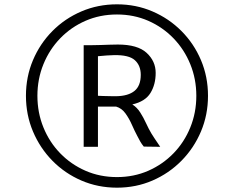

<svg xmlns="http://www.w3.org/2000/svg" viewBox="-20 -914 1082 888"><path d="M100 -471Q100 -559 132.5 -635.8Q165 -712.5 222.5 -770.5Q280 -828.5 356.5 -861.2Q433 -894 521 -894Q609 -894 685.2 -861.2Q761.5 -828.5 819.2 -770.5Q877 -712.5 909.5 -635.8Q942 -559 942 -471Q942 -383 909.5 -306Q877 -229 819.2 -170.5Q761.5 -112 685.2 -79Q609 -46 521 -46Q433 -46 356.5 -79Q280 -112 222.5 -170.5Q165 -229 132.5 -306Q100 -383 100 -471ZM153 -471Q153 -393 180.8 -324.8Q208.5 -256.5 258.5 -205Q308.5 -153.5 375.5 -124.2Q442.5 -95 521 -95Q599 -95 665.8 -124.2Q732.5 -153.5 782.5 -205Q832.5 -256.5 860.2 -324.8Q888 -393 888 -471Q888 -548.5 860.2 -616.8Q832.5 -685 782.5 -736.8Q732.5 -788.5 665.8 -817.8Q599 -847 521 -847Q442.5 -847 375.5 -817.8Q308.5 -788.5 258.5 -736.8Q208.5 -685 180.8 -616.8Q153 -548.5 153 -471ZM433 -235H367V-705Q369.5 -705 385.2 -705Q401 -705 403 -705Q423.5 -705 443.8 -705.8Q464 -706.5 484.2 -707.2Q504.5 -708 525 -708Q616.5 -708 658.2 -669.5Q700 -631 700 -577Q700 -523 675.8 -483.8Q651.5 -444.5 592 -431Q613.5 -417.5 628.5 -394Q643.5 -370.5 655.5 -344.2Q667.5 -318 680 -297Q687 -285 695.5 -272.8Q704 -260.5 721 -235L645 -236Q635.5 -247.5 628.5 -259.8Q621.5 -272 614 -287Q602.5 -308.5 590 -337Q577.5 -365.5 560.2 -389.5Q543 -413.5 517 -421Q512.5 -421 495.8 -421Q479 -421 460.5 -421Q442 -421 433 -421ZM433 -654V-471Q438.5 -470.5 456.8 -470Q475 -469.5 493.5 -469.2Q512 -469 518 -469Q573 -470 602 -493.5Q631 -517 631 -568Q631 -611 603.5 -635.8Q576 -660.5 507 -659Q490 -658.5 474 -657.5Q458 -656.5 433 -654Z"/></svg>

Font: Merriweather Sans Variable Regular
Style: Italic
Weight: 300
Italic angle: -8°
Designer: Eben Sorkin
Foundry: Eben Sorkin
Version: Version 2.001